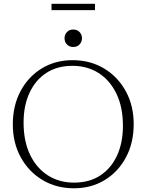

<svg xmlns="http://www.w3.org/2000/svg" viewBox="-20 -1004 789 1034"><path d="M371 -680Q465.5 -680 540 -635.5Q614.5 -591 657.2 -513.2Q700 -435.5 700 -335.5Q700 -235 658.5 -157Q617 -79 544.2 -34.5Q471.5 10 378 10Q283.5 10 209 -34.5Q134.5 -79 91.8 -156.8Q49 -234.5 49 -334.5Q49 -435 90.5 -513Q132 -591 204.8 -635.5Q277.5 -680 371 -680ZM378.5 -20.5Q461.5 -20.5 520.2 -59.2Q579 -98 610.5 -166.8Q642 -235.5 642 -326Q642 -427 607 -499.5Q572 -572 510.8 -610.8Q449.5 -649.5 370.5 -649.5Q287.5 -649.5 228.8 -610.8Q170 -572 138.5 -503.2Q107 -434.5 107 -344Q107 -243 142 -170.5Q177 -98 238.2 -59.2Q299.5 -20.5 378.5 -20.5ZM374.5 -751Q353 -751 340.2 -765Q327.5 -779 327.5 -798Q327.5 -817 340.2 -831Q353 -845 374.5 -845Q396 -845 408.8 -831Q421.5 -817 421.5 -798Q421.5 -779 408.8 -765Q396 -751 374.5 -751ZM257.5 -949.5V-983.5H491.5V-949.5Z"/></svg>

Font: Newsreader Text Light
Style: Regular
Weight: 300
Designer: Hugues Gentile
Foundry: Production Type
Version: Version 1.001